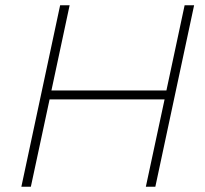

<svg xmlns="http://www.w3.org/2000/svg" viewBox="-20 -708 778 728"><path d="M61 0 208 -688H244L175 -365H611L680 -688H716L569 0H533L604 -331H168L97 0Z"/></svg>

Font: Saira Thin Thin
Style: Italic
Weight: 250
Italic angle: -12°
Version: Version 1.101